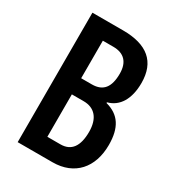

<svg xmlns="http://www.w3.org/2000/svg" viewBox="-173 -816 835 917"><g transform="rotate(30 244.5 -357.0)"><path d="M66 -714V0H258C379 0 450 -81 450 -206C450 -300 416 -354 340 -374V-378C402 -394 437 -452 437 -540C437 -657 368 -714 235 -714ZM176 -416V-623H234C294 -623 325 -589 325 -527C325 -453 297 -416 235 -416ZM176 -327H241C302 -327 337 -287 337 -213C337 -133 307 -93 248 -93H176Z"/></g></svg>

Font: Noto Sans Display Condensed Medium
Style: Regular
Weight: 500
Width: 3
Designer: Monotype Design Team
Foundry: Monotype Imaging Inc.
Version: Version 1.900